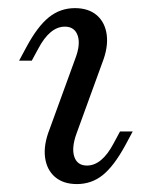

<svg xmlns="http://www.w3.org/2000/svg" viewBox="-20 -446 376 477"><path d="M171 11.3Q137.1 11.3 116.5 -6.5Q96 -24.2 91.9 -55.2Q87.9 -86.3 103.2 -125L166.9 -300Q180.6 -335.5 173 -357.7Q165.3 -379.8 141.1 -379.8Q122.6 -379.8 106 -366.1Q89.5 -352.4 75 -325L58.9 -295.2H27.4L46 -329.8Q73.4 -380.6 101.6 -403.2Q129.8 -425.8 166.1 -425.8Q200 -425.8 220.6 -408.1Q241.1 -390.3 245.2 -359.3Q249.2 -328.2 233.9 -289.5L170.2 -114.5Q157.3 -79 164.5 -56.9Q171.8 -34.7 196 -34.7Q233.1 -34.7 262.1 -89.5L278.2 -119.4H309.7L291.1 -84.7Q262.9 -33.1 235.1 -10.9Q207.3 11.3 171 11.3Z"/></svg>

Font: Playfair 5pt SemiExpanded Light 12pt
Style: Italic
Weight: 300
Italic angle: -15.6°
Version: Version 2.000;gftools[0.9.28]